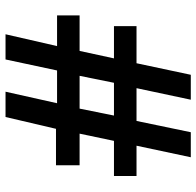

<svg xmlns="http://www.w3.org/2000/svg" viewBox="-28 -702 730 715"><g transform="rotate(-90 337.5 -345.0)"><path d="M108.9 0 151.9 -202.1H39.1V-286.1H169.9L196.8 -414.1H79.1V-502H214.8L258.8 -689.9H353L310.1 -498H432.1L473.1 -689.9H566.9L522.9 -498H637.2V-414.1H504.9L477.1 -286.1H597.2V-202.1H459L416 0H323.2L366.2 -202.1H244.1L202.1 0ZM264.2 -286.1H386.2L412.1 -414.1H290Z"/></g></svg>

Font: HK Grotesk Legacy
Style: Bold
Weight: 700
Designer: Alfredo Marco Pradil
Foundry: Hanken Design Co.
Version: Version 2.022;PS 002.022;hotconv 1.0.88;makeotf.lib2.5.64775